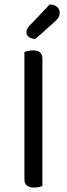

<svg xmlns="http://www.w3.org/2000/svg" viewBox="-20 -840 302 865"><path d="M171 -2Q166 0 156 2.5Q146 5 134 5Q90 5 90 -32V-606Q95 -608 105.5 -610.5Q116 -613 128 -613Q171 -613 171 -576ZM204 -820Q226 -819 237.5 -808.5Q249 -798 249 -784Q249 -770 243.5 -761Q238 -752 224 -740L139 -664Q120 -666 109.5 -674Q99 -682 99 -694Q99 -704 103 -711Q107 -718 113 -724Z"/></svg>

Font: Baloo 2 Latin
Style: Regular
Weight: 400
Designer: Sarang Kulkarni and Ek Type
Foundry: Ek Type
Version: Version 1.001